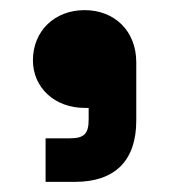

<svg xmlns="http://www.w3.org/2000/svg" viewBox="-20 -743 334 379"><path d="M118 -470H70V-384H128C207 -384 249 -426 249 -505V-620C249 -682 206 -723 147 -723C88 -723 45 -682 45 -624C45 -570 88 -530 147 -530H155V-507C155 -479 146 -470 118 -470Z"/></svg>

Font: Kalas SG
Style: Bold
Weight: 700
Designer: Kalas
Foundry: Kalas
Version: Version 2.000;FEAKit 1.0